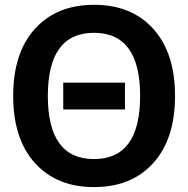

<svg xmlns="http://www.w3.org/2000/svg" viewBox="-20 -760 773 790"><path d="M240.2 -309.6V-419.9H494.1V-309.6ZM123.5 -641.1Q212.9 -740.2 367.2 -740.2Q521.5 -740.2 610.8 -641.1Q700.2 -542 700.2 -365.2Q700.2 -188.5 610.8 -89.4Q521.5 9.8 367.2 9.8Q212.9 9.8 123.5 -89.4Q34.2 -188.5 34.2 -365.2Q34.2 -542 123.5 -641.1ZM176.8 -365.2Q176.8 -105.5 366.7 -105.5Q556.6 -105.5 556.6 -365.2Q556.6 -625 366.7 -625Q176.8 -625 176.8 -365.2Z"/></svg>

Font: Mgen+ 1c bold
Style: Bold
Weight: 700
Designer: [Source Han Sans]
Ryoko NISHIZUKA  (kana & ideographs); Paul D. Hunt (Latin, Greek & Cyrillic); Wenlong ZHANG  (bopomofo
Version: Version 1.059.20150602